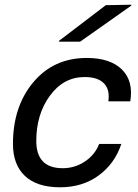

<svg xmlns="http://www.w3.org/2000/svg" viewBox="-20 -781 585 815"><path d="M348 -535Q448 -535 497.5 -486Q547 -437 533 -351H440Q447 -401 421 -427.5Q395 -454 339 -454Q250 -454 192 -375Q134 -296 134 -183Q134 -67 246 -67Q298 -67 340.5 -95.5Q383 -124 401 -170H495Q467 -86 398.5 -36Q330 14 235 14Q137 14 86 -34Q35 -82 35 -170Q35 -329 121.5 -432Q208 -535 348 -535ZM230 -604 231 -608 429 -759 538 -761 537 -757 320 -604Z"/></svg>

Font: Nacelle
Style: Italic
Weight: 400
Italic angle: -12°
Designer: Sora Sagano
Foundry: Sora Sagano
Version: Version 1.000;FEAKit 1.0